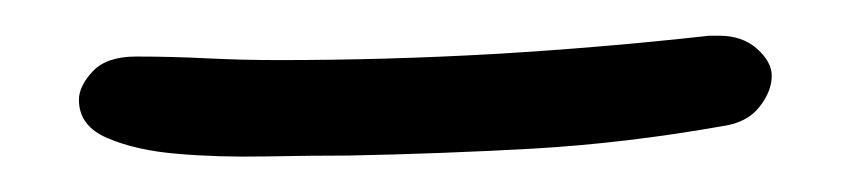

<svg xmlns="http://www.w3.org/2000/svg" viewBox="-20 -316 487 108"><path d="M378.9 -295.9H384.8Q397.5 -295.9 405.8 -288.6Q414.1 -281.2 414.1 -273.4Q414.1 -264.6 407.2 -255.9Q400.4 -247.1 386.7 -245.1Q332 -235.4 279.8 -232.4Q227.5 -229.5 175.8 -228.5Q155.3 -228.5 128.9 -228Q102.5 -227.5 79.6 -229.5Q56.6 -231.4 40.5 -238.3Q24.4 -245.1 24.4 -259.8Q24.4 -267.6 32.2 -275.9Q40 -284.2 56.6 -284.2Q76.2 -284.2 96.2 -283.2Q116.2 -282.2 136.7 -282.2Q197.3 -282.2 257.3 -285.6Q317.4 -289.1 378.9 -295.9Z"/></svg>

Font: Hi Melody Cyrillic
Style: Regular
Weight: 400
Version: Version 0.90 April 10, 2018